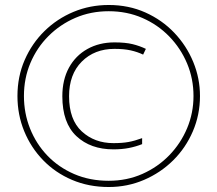

<svg xmlns="http://www.w3.org/2000/svg" viewBox="-20 -742 872 770"><path d="M416 8Q336 8 269 -20.5Q202 -49 153 -99.5Q104 -150 77 -216Q50 -282 50 -357Q50 -435 79 -501.5Q108 -568 158.5 -617.5Q209 -667 275 -694.5Q341 -722 416 -722Q496 -722 563 -692Q630 -662 679 -610.5Q728 -559 755 -493.5Q782 -428 782 -357Q782 -282 753.5 -215.5Q725 -149 674.5 -99Q624 -49 557.5 -20.5Q491 8 416 8ZM416 -17Q489 -17 551 -44.5Q613 -72 659 -119.5Q705 -167 730.5 -228Q756 -289 756 -357Q756 -426 730.5 -487Q705 -548 659 -595.5Q613 -643 551 -670Q489 -697 416 -697Q344 -697 282.5 -670.5Q221 -644 174.5 -597.5Q128 -551 102 -489.5Q76 -428 76 -357Q76 -288 100.5 -226.5Q125 -165 170 -118Q215 -71 277.5 -44Q340 -17 416 -17ZM435 -143Q343 -143 286.5 -196Q230 -249 230 -356Q230 -422 256.5 -470.5Q283 -519 330.5 -545.5Q378 -572 439 -572Q483 -572 511.5 -565Q540 -558 565 -546L554 -523Q531 -534 504 -540Q477 -546 439 -546Q359 -546 308 -495Q257 -444 257 -356Q257 -262 308 -215Q359 -168 435 -168Q470 -168 495 -172.5Q520 -177 550 -188V-164Q525 -154 497 -148.5Q469 -143 435 -143Z"/></svg>

Font: Noto Sans Tamil Thin
Style: Regular
Weight: 100
Designer: Jelle Bosma - Monotype Design Team
Foundry: Monotype Imaging Inc.
Version: Version 2.004; ttfautohint (v1.8.4.7-5d5b)